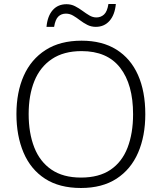

<svg xmlns="http://www.w3.org/2000/svg" viewBox="-20 -1021 808 958"><path d="M705 -451Q705 -342 669 -259Q633 -176 561.5 -129.5Q490 -83 384 -83Q276 -83 204.5 -129.5Q133 -176 97.5 -259.5Q62 -343 62 -452Q62 -561 98.5 -643Q135 -725 207.5 -771.5Q280 -818 387 -818Q490 -818 561 -773.5Q632 -729 668.5 -647Q705 -565 705 -451ZM123 -452Q123 -357 151 -285.5Q179 -214 237 -174.5Q295 -135 384 -135Q474 -135 531.5 -174Q589 -213 616.5 -284.5Q644 -356 644 -451Q644 -600 579.5 -683Q515 -766 387 -766Q298 -766 239 -726.5Q180 -687 151.5 -616.5Q123 -546 123 -452ZM212 -887Q217 -941 243 -970.5Q269 -1000 312 -1000Q335 -1000 354.5 -990Q374 -980 391.5 -967Q409 -954 426 -944Q443 -934 461 -934Q483 -934 499 -948.5Q515 -963 521 -1001H558Q553 -947 526.5 -917Q500 -887 458 -887Q435 -887 415.5 -897Q396 -907 379 -920Q362 -933 345 -943Q328 -953 309 -953Q286 -953 271 -938.5Q256 -924 250 -887Z"/></svg>

Font: Noto Sans Kannada UI Light
Style: Regular
Weight: 300
Designer: Jelle Bosma - Monotype Design Team
Foundry: Monotype Imaging Inc.
Version: Version 2.005; ttfautohint (v1.8.4.7-5d5b)